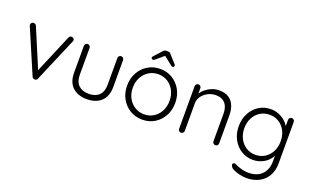

<svg xmlns="http://www.w3.org/2000/svg" viewBox="-94 -1204 3080 1896"><g transform="rotate(20 1445.5 -255.5)"><path d="M66.5 -521.5Q75 -521.5 83.1 -516.5Q91.2 -511.5 94.8 -502.2L270.2 -86L257.2 -78.2L435.8 -502Q443.8 -521.8 464.8 -521.2Q474.8 -521.2 483.9 -514.4Q493 -507.5 493 -495.8Q493 -490.2 491.6 -486.4Q490.2 -482.5 488.8 -479.2L292.8 -19.2Q285 -0.5 265.8 0Q256.5 0.8 248 -4.4Q239.5 -9.5 235.8 -19.2L39.2 -478.5Q38 -481.2 37 -485.1Q36 -489 36 -493.2Q36 -503.8 43.8 -512.6Q51.5 -521.5 66.5 -521.5Z M989.5 -508Q1002.8 -508 1011.1 -499.1Q1019.5 -490.2 1019.5 -477.8V-196Q1019.5 -96.8 963.9 -44.9Q908.2 7 813 7Q718.5 7 663 -44.9Q607.5 -96.8 607.5 -196V-477.8Q607.5 -490.2 616.2 -499.1Q625 -508 637.5 -508Q650.8 -508 659.1 -499.1Q667.5 -490.2 667.5 -477.8V-196Q667.5 -123.8 706.1 -86.4Q744.8 -49 813 -49Q882.2 -49 920.9 -86.4Q959.5 -123.8 959.5 -196V-477.8Q959.5 -490.2 967.9 -499.1Q976.2 -508 989.5 -508Z M1648.5 -255.8Q1648.5 -179.8 1615.4 -119.5Q1582.2 -59.2 1525.2 -24.6Q1468.2 10 1396 10Q1324.5 10 1267.1 -24.6Q1209.8 -59.2 1176.2 -119.5Q1142.8 -179.8 1142.8 -255.8Q1142.8 -332.5 1176.2 -392.8Q1209.8 -453 1267.1 -487.8Q1324.5 -522.5 1396 -522.5Q1468.2 -522.5 1525.2 -487.8Q1582.2 -453 1615.4 -392.8Q1648.5 -332.5 1648.5 -255.8ZM1588.5 -255.8Q1588.5 -317.2 1563.5 -364.5Q1538.5 -411.8 1495 -439.1Q1451.5 -466.5 1396 -466.5Q1341.2 -466.5 1297.4 -439.1Q1253.5 -411.8 1228.1 -364.5Q1202.8 -317.2 1202.8 -255.8Q1202.8 -195.2 1228.1 -148Q1253.5 -100.8 1297.4 -73.4Q1341.2 -46 1396 -46Q1451.5 -46 1495 -73.4Q1538.5 -100.8 1563.5 -148Q1588.5 -195.2 1588.5 -255.8ZM1385.8 -668.5 1406.8 -669 1320 -596Q1313 -590.2 1307.5 -586.4Q1302 -582.5 1293.5 -582.5Q1286.5 -582.5 1281.8 -587.4Q1277 -592.2 1277 -597.8Q1277 -602 1278.6 -605.9Q1280.2 -609.8 1284.5 -614.5L1357.5 -694.5Q1369.2 -710.8 1390.8 -710.8H1407.2Q1418.2 -710.8 1425.6 -707.4Q1433 -704 1438.8 -694.5L1510.5 -615.2Q1514.8 -610.5 1516.4 -606.6Q1518 -602.8 1518 -598.5Q1518 -593 1513.4 -588.1Q1508.8 -583.2 1501.5 -583.2Q1493.8 -583.2 1488 -587.1Q1482.2 -591 1475 -596.8Z M2013.2 -522.5Q2079 -522.5 2118.2 -496Q2157.5 -469.5 2175 -424.4Q2192.5 -379.2 2192.5 -323.8V-30.2Q2192.5 -17.8 2183.8 -8.9Q2175 0 2162.5 0Q2149.2 0 2140.9 -8.9Q2132.5 -17.8 2132.5 -30.2V-320.8Q2132.5 -361.2 2119.5 -394.1Q2106.5 -427 2077.4 -446.8Q2048.2 -466.5 1999.8 -466.5Q1956.8 -466.5 1918.4 -446.8Q1880 -427 1855.8 -394.1Q1831.5 -361.2 1831.5 -320.8V-30.2Q1831.5 -17.8 1822.8 -8.9Q1814 0 1801.5 0Q1788.2 0 1779.9 -8.9Q1771.5 -17.8 1771.5 -30.2V-477.8Q1771.5 -490.2 1780.2 -499.1Q1789 -508 1801.5 -508Q1814.8 -508 1823.1 -499.1Q1831.5 -490.2 1831.5 -477.8V-393.5L1809 -358.2Q1811.2 -389.5 1829.8 -419.1Q1848.2 -448.8 1877.2 -472.1Q1906.2 -495.5 1941.6 -509Q1977 -522.5 2013.2 -522.5Z M2559 -522.5Q2603.2 -522.5 2641.2 -507.2Q2679.2 -492 2707.8 -467.5Q2736.2 -443 2752.2 -415.4Q2768.2 -387.8 2768.2 -362.5L2752 -387V-480.2Q2752 -492.8 2760.4 -501.6Q2768.8 -510.5 2782 -510.5Q2795.2 -510.5 2803.6 -501.8Q2812 -493 2812 -480.2V-46.5Q2812 33 2779 88.1Q2746 143.2 2689.5 171.6Q2633 200 2560.8 200Q2525.8 200 2487.4 190.9Q2449 181.8 2421.5 168Q2394 154.2 2390.2 139.2Q2382.8 130 2383.2 121.4Q2383.8 112.8 2391.5 107.2Q2401.2 100 2412.6 105.6Q2424 111.2 2446 120Q2455.2 123 2472.6 129Q2490 135 2513.4 139.5Q2536.8 144 2562.2 144Q2652.2 144 2702.1 92.6Q2752 41.2 2752 -42.5V-138.5L2762.5 -135.5Q2753.5 -100 2732.9 -72.9Q2712.2 -45.8 2684.2 -27.4Q2656.2 -9 2623.9 0.5Q2591.5 10 2560 10Q2490.5 10 2435.4 -24.8Q2380.2 -59.5 2348 -119.8Q2315.8 -180 2315.8 -256.5Q2315.8 -333.2 2348 -393.5Q2380.2 -453.8 2435.1 -488.1Q2490 -522.5 2559 -522.5ZM2565.2 -466.5Q2510.5 -466.5 2467.1 -439.2Q2423.8 -412 2399.1 -364.6Q2374.5 -317.2 2374.5 -256.5Q2374.5 -196.8 2399.1 -149Q2423.8 -101.2 2467.1 -73.6Q2510.5 -46 2565.2 -46Q2620.2 -46 2663.2 -72.9Q2706.2 -99.8 2731.2 -147.1Q2756.2 -194.5 2756.2 -256.5Q2756.2 -318.8 2731.2 -366.1Q2706.2 -413.5 2663.2 -440Q2620.2 -466.5 2565.2 -466.5Z"/></g></svg>

Font: Quicksand Variable Light
Style: Regular
Weight: 300
Designer: Andrew Paglinawan
Foundry: Andrew Paglinawan
Version: Version 3.004